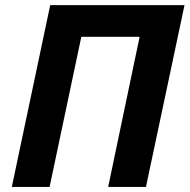

<svg xmlns="http://www.w3.org/2000/svg" viewBox="-20 -734 745 754"><path d="M177.2 -713.9H704.6L553.2 0H404.8L528.3 -589.4H299.3L174.8 0H26.4Z"/></svg>

Font: Viking Open Sans
Style: Bold Italic
Weight: 700
Italic angle: -12°
Foundry: Ascender Corporation
Version: Version 2.000